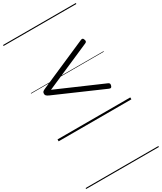

<svg xmlns="http://www.w3.org/2000/svg" viewBox="-354 -1127 1470 1744"><g transform="rotate(-30 381.5 -255.0)"><path d="M633 -186 131 -405Q115 -413 107.5 -420Q100 -427 100 -440Q100 -455 107.5 -462Q115 -469 131 -476L633 -695Q646 -701 653.5 -698.5Q661 -696 665 -683Q670 -671 668 -663Q666 -655 655 -650L174 -440L655 -231Q665 -226 667 -218Q669 -210 665 -198Q661 -185 653.5 -182.5Q646 -180 633 -186ZM0 490H763V500H0ZM0 -20H763V0H0ZM0 -505H763V-500H0ZM0 -1010H763V-1000H0Z"/></g></svg>

Font: Playwrite PE Guides
Style: Regular
Weight: 400
Designer: Veronika Burian, José Scaglione
Foundry: TypeTogether
Version: Version 1.003